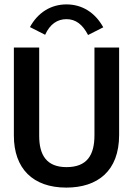

<svg xmlns="http://www.w3.org/2000/svg" viewBox="-20 -839 603 872"><path d="M185 -681C207 -730 241 -752 282 -752C324 -752 355 -728 380 -680L449 -715C412 -782 353 -819 282 -819C211 -819 152 -782 116 -716ZM281 13C423 13 521 -62 521 -226V-623H409V-225C409 -134 375 -80 282 -80C192 -80 158 -134 158 -222V-623H43V-223C43 -74 129 13 281 13Z"/></svg>

Font: Inconsolata SemiExpanded
Style: Bold
Weight: 700
Width: 6
Monospace: yes
Designer: Raph Levien, Cyreal, Brenton Simpson
Foundry: Raph Levien, Cyreal, Google
Version: Version 3.100